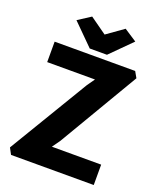

<svg xmlns="http://www.w3.org/2000/svg" viewBox="-172 -1071 976 1176"><g transform="rotate(20 316.5 -483.0)"><path d="M274.4 -777.3 138.7 -912.6 221.7 -966.3 330.6 -888.7 439.9 -966.3 522 -912.6 386.7 -777.3ZM44.4 0 22.5 -41 335 -561 369.6 -609.9H58.1V-743.2H583L605.5 -703.6L298.8 -184.1L262.2 -132.8H583.5V0Z"/></g></svg>

Font: HaufeMerriweatherSans
Style: Bold
Weight: 700
Designer: Eben Sorkin
Foundry: Eben Sorkin
Version: Version 1.56